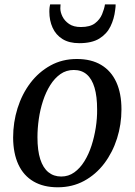

<svg xmlns="http://www.w3.org/2000/svg" viewBox="-20 -824 600 856"><path d="M322.5 -561Q387 -561 431.2 -534.5Q475.5 -508 498.5 -457.8Q521.5 -407.5 521.5 -336Q521.5 -269 501.8 -206.8Q482 -144.5 444.8 -95.2Q407.5 -46 355 -17.5Q302.5 11 237.5 11Q174 11 129.5 -15Q85 -41 62 -90.5Q39 -140 38.5 -210.5Q38.5 -278.5 58.2 -341.5Q78 -404.5 115.2 -453.8Q152.5 -503 205 -532Q257.5 -561 322.5 -561ZM309 -512Q275.5 -512 249.5 -493.8Q223.5 -475.5 204 -444.5Q184.5 -413.5 171.8 -374.5Q159 -335.5 153 -293.5Q147 -251.5 147 -212.5Q147 -153 159.5 -114.2Q172 -75.5 195.8 -56.2Q219.5 -37 253 -37Q285.5 -37 311.2 -55.5Q337 -74 356.2 -105Q375.5 -136 388 -174.8Q400.5 -213.5 407 -255.2Q413.5 -297 413 -336Q413 -394 401.5 -433Q390 -472 367 -492Q344 -512 309 -512ZM333.5 -631.5Q288 -631.5 258.5 -650Q229 -668.5 214.5 -700.5Q200 -732.5 200 -772Q200 -784 201.2 -792.2Q202.5 -800.5 203.5 -804.5H250Q250 -801 249.5 -796.5Q249 -792 249 -786.5Q249 -769.5 258.5 -750.2Q268 -731 288 -717.2Q308 -703.5 340.5 -703.5Q381.5 -703.5 403.5 -720.2Q425.5 -737 435.2 -760.8Q445 -784.5 448 -804.5H495.5Q495.5 -801 495.2 -794.2Q495 -787.5 493.5 -779.5Q489 -740 472.5 -706.2Q456 -672.5 422.8 -652Q389.5 -631.5 333.5 -631.5Z"/></svg>

Font: Merriweather 36pt
Style: Italic
Weight: 400
Italic angle: -7.8°
Version: Version 2.101